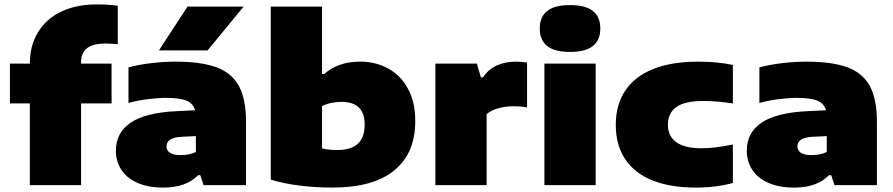

<svg xmlns="http://www.w3.org/2000/svg" viewBox="-20 -838 4043 869"><path d="M347 -557V-550H485V-370H347V0H115V-370H25V-550H115Q115 -630.5 151.5 -691.2Q188 -752 256.2 -785Q324.5 -818 418 -818Q445.5 -818 465.8 -816.8Q486 -815.5 513 -812V-638Q483 -641 458 -641Q400.5 -641 373.8 -619.8Q347 -598.5 347 -557Z M1093.5 -287V0H901.5L886.5 -45H876.5Q822 11 719.5 11Q649.5 11 601.2 -10.8Q553 -32.5 528.8 -70.2Q504.5 -108 504.5 -156Q504.5 -238 572 -283.2Q639.5 -328.5 781.5 -335L863 -339Q855 -369 824.8 -382Q794.5 -395 731.5 -395Q694.5 -395 647.5 -389Q600.5 -383 561.5 -372V-533Q610 -546 667 -552.5Q724 -559 773.5 -559Q890 -559 959.5 -533.5Q1029 -508 1061.2 -448.8Q1093.5 -389.5 1093.5 -287ZM866.5 -150V-222L804.5 -219Q766.5 -217 750 -205.8Q733.5 -194.5 733.5 -175Q733.5 -157 749.2 -146.5Q765 -136 795.5 -136Q838.5 -136 866.5 -150ZM699.5 -610 828.5 -808H1082.5L919.5 -610Z M1205.5 -25V-808H1437.5V-503H1447.5Q1509.5 -559 1610.5 -559Q1679.5 -559 1736 -528.5Q1792.5 -498 1826 -437.2Q1859.5 -376.5 1859.5 -290Q1859.5 -144 1764.2 -66.5Q1669 11 1484.5 11Q1410.5 11 1338.2 2.2Q1266 -6.5 1205.5 -25ZM1630.5 -274Q1630.5 -377 1525.5 -377Q1502 -377 1479.2 -372.2Q1456.5 -367.5 1437.5 -358V-166Q1469 -159 1505.5 -159Q1569 -159 1599.8 -187.5Q1630.5 -216 1630.5 -274Z M1950.5 -550H2138.5L2156.5 -488H2166.5Q2189.5 -523.5 2227.5 -541.2Q2265.5 -559 2315.5 -559Q2339.5 -559 2365.5 -555V-352Q2340.5 -357 2301.5 -357Q2266.5 -357 2233.5 -347.5Q2200.5 -338 2182.5 -321V0H1950.5Z M2444 0V-550H2676V0ZM2423 -709Q2423 -761.5 2456.5 -788.2Q2490 -815 2560 -815Q2630 -815 2663.5 -788.2Q2697 -761.5 2697 -709Q2697 -656.5 2663.5 -629.8Q2630 -603 2560 -603Q2490 -603 2456.5 -629.8Q2423 -656.5 2423 -709Z M2767 -273Q2767 -363 2809.5 -427.2Q2852 -491.5 2935.5 -525.2Q3019 -559 3140 -559Q3228 -559 3297 -544V-370Q3257 -375.5 3226.8 -378.2Q3196.5 -381 3164 -381Q3080 -381 3041.5 -353.8Q3003 -326.5 3003 -273Q3003 -221.5 3041.2 -194.2Q3079.5 -167 3154 -167Q3186.5 -167 3217.5 -170.8Q3248.5 -174.5 3297 -184V-10Q3264.5 -0.5 3221.2 5.2Q3178 11 3130 11Q3012.5 11 2931.2 -22.2Q2850 -55.5 2808.5 -119.2Q2767 -183 2767 -273Z M3949 -287V0H3757L3742 -45H3732Q3677.5 11 3575 11Q3505 11 3456.8 -10.8Q3408.5 -32.5 3384.2 -70.2Q3360 -108 3360 -156Q3360 -238 3427.5 -283.2Q3495 -328.5 3637 -335L3718.5 -339Q3710.5 -369 3680.2 -382Q3650 -395 3587 -395Q3550 -395 3503 -389Q3456 -383 3417 -372V-533Q3465.5 -546 3522.5 -552.5Q3579.5 -559 3629 -559Q3745.5 -559 3815 -533.5Q3884.5 -508 3916.8 -448.8Q3949 -389.5 3949 -287ZM3722 -150V-222L3660 -219Q3622 -217 3605.5 -205.8Q3589 -194.5 3589 -175Q3589 -157 3604.8 -146.5Q3620.5 -136 3651 -136Q3694 -136 3722 -150Z"/></svg>

Font: Encode Sans Expanded Black
Style: Regular
Weight: 900
Width: 7
Designer: Multiple Designers
Foundry: Impallari Type
Version: Version 2.000